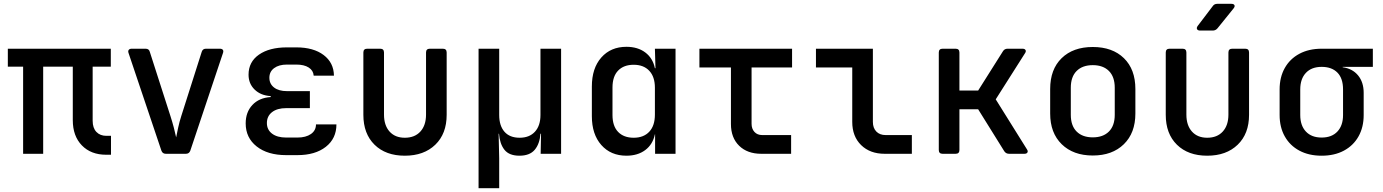

<svg xmlns="http://www.w3.org/2000/svg" viewBox="-20 -805 7240 1005"><path d="M536 5Q456 5 408.5 -44Q361 -93 361 -176V-456H206V0H101V-456H21V-550H560V-456H465V-173Q465 -135 484.5 -114.5Q504 -94 537 -94H561V5Z M848 0Q831 0 825 -16L653 -527Q649 -538 654 -544Q659 -550 669 -550H742Q760 -550 764 -534L872 -198Q882 -167 890 -136.5Q898 -106 902 -86Q906 -106 912.5 -136.5Q919 -167 929 -198L1036 -534Q1041 -550 1058 -550H1131Q1142 -550 1146.5 -544Q1151 -538 1147 -527L976 -16Q970 0 953 0Z M1537 7H1478Q1381 7 1323.5 -38.5Q1266 -84 1266 -159Q1266 -218 1301 -255.5Q1336 -293 1397 -297V-302Q1345 -305 1313 -336Q1281 -367 1281 -414Q1281 -481 1335.5 -519Q1390 -557 1482 -557H1531Q1621 -557 1674 -517Q1727 -477 1728 -409H1622Q1620 -436 1596 -451.5Q1572 -467 1531 -467H1482Q1440 -467 1415 -448.5Q1390 -430 1390 -398Q1390 -366 1414.5 -347Q1439 -328 1482 -328H1602V-239H1478Q1431 -239 1404 -218Q1377 -197 1377 -161Q1377 -126 1404 -105.5Q1431 -85 1478 -85H1537Q1581 -85 1607.5 -103.5Q1634 -122 1634 -154H1741Q1741 -80 1685.5 -36.5Q1630 7 1537 7Z M2099 10Q1999 10 1940.5 -47.5Q1882 -105 1882 -204V-530Q1882 -550 1902 -550H1970Q1990 -550 1990 -530V-205Q1990 -149 2019 -116.5Q2048 -84 2099 -84Q2151 -84 2180.5 -116.5Q2210 -149 2210 -205V-530Q2210 -550 2230 -550H2298Q2318 -550 2318 -530V-204Q2318 -105 2258.5 -47.5Q2199 10 2099 10Z M2485 180V-550H2593V-203Q2593 -147 2620.5 -115.5Q2648 -84 2700 -84Q2751 -84 2780 -115.5Q2809 -147 2809 -203V-550H2917V0H2810L2812 -105H2809Q2805 -52 2779 -21Q2753 10 2699 10Q2645 10 2620.5 -21Q2596 -52 2592 -105H2590L2593 23V180Z M3259 10Q3177 10 3127.5 -46Q3078 -102 3078 -197V-352Q3078 -448 3127.5 -504Q3177 -560 3259 -560Q3318 -560 3357.5 -530.5Q3397 -501 3408 -448H3411L3408 -550H3516V0H3409V-102H3408Q3397 -49 3357.5 -19.5Q3318 10 3259 10ZM3297 -84Q3349 -84 3378.5 -115.5Q3408 -147 3408 -205V-346Q3408 -403 3378.5 -434.5Q3349 -466 3297 -466Q3245 -466 3215.5 -435.5Q3186 -405 3186 -347V-203Q3186 -145 3215.5 -114.5Q3245 -84 3297 -84Z M3965 0Q3892 0 3849 -42Q3806 -84 3806 -156V-452H3641V-550H4126V-452H3914V-157Q3914 -131 3929 -114.5Q3944 -98 3970 -98H4121V0Z M4611 0Q4534 0 4487.5 -45.5Q4441 -91 4441 -167V-452H4251V-550H4549V-167Q4549 -135 4567 -116.5Q4585 -98 4616 -98H4753V0Z M4914 0Q4894 0 4894 -20V-530Q4894 -550 4914 -550H4982Q5002 -550 5002 -530V-331H5100L5230 -537Q5238 -550 5254 -550H5332Q5344 -550 5348 -543Q5352 -536 5345 -526L5192 -285L5355 -24Q5362 -14 5358 -7Q5354 0 5342 0H5262Q5246 0 5237 -13L5100 -233H5002V-20Q5002 0 4982 0Z M5700 9Q5598 9 5537.5 -50Q5477 -109 5477 -211V-339Q5477 -442 5537 -500.5Q5597 -559 5700 -559Q5803 -559 5863 -500.5Q5923 -442 5923 -339V-211Q5923 -109 5862.5 -50Q5802 9 5700 9ZM5700 -86Q5754 -86 5784.5 -116.5Q5815 -147 5815 -204V-346Q5815 -403 5784.5 -433.5Q5754 -464 5700 -464Q5646 -464 5615.5 -433.5Q5585 -403 5585 -346V-204Q5585 -147 5615.5 -116.5Q5646 -86 5700 -86Z M6299 10Q6199 10 6140.5 -47.5Q6082 -105 6082 -204V-530Q6082 -550 6102 -550H6170Q6190 -550 6190 -530V-205Q6190 -149 6219 -116.5Q6248 -84 6299 -84Q6351 -84 6380.5 -116.5Q6410 -149 6410 -205V-530Q6410 -550 6430 -550H6498Q6518 -550 6518 -530V-204Q6518 -105 6458.5 -47.5Q6399 10 6299 10ZM6262 -645Q6250 -645 6246 -652Q6242 -659 6249 -669L6328 -773Q6336 -785 6352 -785H6425Q6438 -785 6441.5 -778Q6445 -771 6437 -761L6353 -657Q6343 -645 6328 -645Z M6898 10Q6831 10 6781.5 -16.5Q6732 -43 6705 -91Q6678 -139 6678 -203V-337Q6678 -401 6705 -449Q6732 -497 6781.5 -523.5Q6831 -550 6898 -550H7166V-455H7008V-453Q7059 -446 7088.5 -410.5Q7118 -375 7118 -319V-203Q7118 -139 7091 -91Q7064 -43 7014.5 -16.5Q6965 10 6898 10ZM6898 -85Q6951 -85 6980.5 -116.5Q7010 -148 7010 -203V-337Q7010 -395 6980.5 -425Q6951 -455 6898 -455Q6845 -455 6815.5 -423.5Q6786 -392 6786 -337V-203Q6786 -148 6815.5 -116.5Q6845 -85 6898 -85Z"/></svg>

Font: Pitagon Sans Mono SemiBold
Style: Regular
Weight: 600
Monospace: yes
Designer: Travis Tran
Foundry: Pitagon
Version: Version 1.001; ttfautohint (v1.8.4.7-5d5b);gftools[0.9.26]